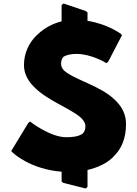

<svg xmlns="http://www.w3.org/2000/svg" viewBox="-20 -960 783 1097"><path d="M332 21V77L342 85L469 117L480 108V11C533 -1 586 -24 624 -60L625 -61V-62L631 -68C674 -110 700 -169 700 -251C700 -304 679 -346 645 -381L637 -389C555 -470 403 -505 346 -557C336 -568 329 -580 329 -595C329 -612 333 -625 343 -636C358 -645 383 -652 417 -652C502 -652 585 -601 585 -601L589 -599L599 -609L677 -759L668 -769H667C666 -769 597 -822 480 -841V-889L470 -897L343 -940L332 -931V-838C283 -826 235 -801 198 -766L190 -759C146 -716 117 -658 117 -588C117 -541 138 -500 173 -465L181 -457C257 -383 388 -338 445 -285C459 -270 468 -256 468 -240C468 -221 463 -208 453 -197C428 -178 386 -176 358 -176C267 -176 155 -263 155 -263L151 -266L140 -255L44 -97L54 -87C55 -86 152 7 332 21Z"/></svg>

Font: Hussar Woodtype
Style: Ultra
Weight: 900
Foundry: Cannot Into Space Fonts
Version: Version 1.07